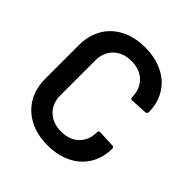

<svg xmlns="http://www.w3.org/2000/svg" viewBox="-192 -846 993 993"><g transform="rotate(45 304.0 -350.0)"><path d="M56 -227V-474Q56 -544 87 -597Q118 -650 175 -679Q232 -708 307 -708Q381 -708 438 -680Q495 -652 526 -601Q557 -550 557 -483Q557 -478 553.5 -474.5Q550 -471 545 -471L453 -466Q441 -466 441 -477Q441 -536 404.5 -572Q368 -608 307 -608Q246 -608 209 -572Q172 -536 172 -477V-222Q172 -164 209 -128Q246 -92 307 -92Q368 -92 404.5 -127.5Q441 -163 441 -222Q441 -233 453 -233L545 -229Q550 -229 553.5 -226Q557 -223 557 -219Q557 -151 526 -99.5Q495 -48 438 -20Q381 8 307 8Q232 8 175 -21.5Q118 -51 87 -104Q56 -157 56 -227Z"/></g></svg>

Font: Amber EN SemiBold
Style: Regular
Weight: 600
Designer: Jeremy Tribby
Foundry: Tribby Type
Version: Version 1.408 November 24, 2021